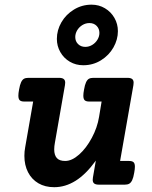

<svg xmlns="http://www.w3.org/2000/svg" viewBox="-20 -780 640 811"><path d="M544.4 -430.7Q544.4 -428.2 543.5 -420.4L487.3 -100.1H524.9Q538.1 -100.1 543.9 -95Q549.8 -89.8 549.8 -75.7Q549.8 -65.9 546.9 -50.3Q543.5 -29.8 538.3 -19Q533.2 -8.3 526.1 -4.2Q519 0 507.3 0H397.9Q384.3 0 377.9 -4.9Q371.6 -9.8 371.6 -20.5Q371.6 -22.9 372.6 -30.8L384.8 -101.6Q342.8 -43.5 299.3 -16.4Q255.9 10.7 209 10.7Q170.4 10.7 142.1 -5.9Q113.8 -22.5 98.4 -52.5Q83 -82.5 83 -121.6Q83 -140.6 86.4 -158.2L120.1 -351.1H82.5Q69.3 -351.1 63.5 -356.4Q57.6 -361.8 57.6 -376Q57.6 -386.2 60.5 -401.4Q64 -421.9 69.1 -432.6Q74.2 -443.4 81.3 -447.3Q88.4 -451.2 100.1 -451.2H229Q242.7 -451.2 249 -446.3Q255.4 -441.4 255.4 -430.7Q255.4 -428.2 254.4 -420.4L211.9 -177.2Q209 -162.1 209 -148.9Q209 -125 220 -112.5Q231 -100.1 255.4 -100.1Q283.7 -100.1 314.2 -127.2Q344.7 -154.3 367.9 -197.8Q391.1 -241.2 398.4 -286.1L409.2 -351.1H356.9Q343.8 -351.1 337.9 -356.4Q332 -361.8 332 -376Q332 -386.2 335 -401.4Q338.4 -421.9 343.5 -432.6Q348.6 -443.4 355.7 -447.3Q362.8 -451.2 374.5 -451.2H518.1Q531.7 -451.2 538.1 -446.3Q544.4 -441.4 544.4 -430.7ZM478 -648.4Q478 -612.8 459.2 -579.6Q440.4 -546.4 406.7 -525.4Q373 -504.4 331.5 -504.4Q300.3 -504.4 274.9 -519.3Q249.5 -534.2 234.9 -559.8Q220.2 -585.4 220.2 -615.7Q220.2 -652.8 239.5 -686Q258.8 -719.2 292.5 -739.7Q326.2 -760.3 366.7 -760.3Q397.9 -760.3 423.3 -745.1Q448.7 -730 463.4 -704.3Q478 -678.7 478 -648.4ZM297.9 -623.5Q297.9 -605.5 309.8 -593.8Q321.8 -582 340.3 -582Q356 -582 369.6 -590.3Q383.3 -598.6 391.6 -612.3Q399.9 -626 399.9 -641.1Q399.9 -658.7 388.2 -670.7Q376.5 -682.6 357.9 -682.6Q341.8 -682.6 327.9 -674.1Q314 -665.5 305.9 -651.9Q297.9 -638.2 297.9 -623.5Z"/></svg>

Font: Courier Prime
Style: Bold Italic
Weight: 700
Italic angle: -10°
Designer: Alan Dague-Greene
Foundry: Quote-Unquote Apps
Version: Version 3.018